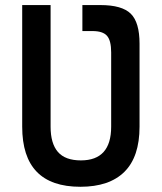

<svg xmlns="http://www.w3.org/2000/svg" viewBox="-20 -713 626 743"><path d="M298.8 -693.4H368.7Q452.1 -693.4 486.1 -659.9Q520 -626.5 520 -543.9V-222.7Q520 -106.4 461.7 -48.3Q403.3 9.8 291 9.8Q65.9 9.8 65.9 -222.7V-693.4H175.8V-222.7Q175.8 -157.7 204.1 -125Q232.4 -92.3 293 -92.3Q410.2 -92.3 410.2 -222.7V-510.3Q410.2 -556.2 394 -574.5Q377.9 -592.8 337.9 -592.8H298.8Z"/></svg>

Font: Cascadia Code Medium
Style: Regular
Weight: 500
Monospace: yes
Designer: Aaron Bell
Foundry: Saja Typeworks
Version: Version 2407.024